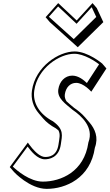

<svg xmlns="http://www.w3.org/2000/svg" viewBox="-20 -1172 707 1239"><path d="M461.8 -840C358.5 -840 208.4 -742 186.2 -588C178.3 -533.3 194.4 -482.3 230.8 -439.8L258 -408C278.9 -383.6 306.4 -362 339.9 -344.2C346.3 -339.5 352 -335.1 357 -330.8C371 -304.4 363.1 -279.2 357.5 -240C346.4 -163 294.4 -159 271.4 -159C242 -159 210.1 -188.9 187.9 -214.8C171 -234.6 159.8 -252 159.8 -252L43 -94L70.3 -62.2C70.3 -62.2 171.5 46.8 281.4 46.8C404 46.8 563.9 -22.2 592.3 -219.2C617 -285.4 592.8 -340.3 557.3 -381.9L530 -413.7C507.5 -440 480.5 -460.9 458.3 -476C440.9 -490.7 423.6 -504.5 409.1 -518.4C400.4 -532.3 396.1 -546.9 398.4 -563.2C404.9 -608.2 433 -637.2 471.7 -637.2C519.5 -637.2 569.1 -580.2 569.1 -580.2L666.7 -730.2L639.4 -762C639.4 -762 547.2 -840 461.8 -840ZM355.5 -1152 274.4 -1061 301.6 -1029.2 481.8 -867.2 646.8 -1029.2 604.3 -1120.2 577.1 -1152 474.9 -1040ZM355 -1130.4 474.2 -1018.5 571.8 -1125.5 601.2 -1062.6 455.7 -919.7 295.5 -1063.7ZM459.6 -825C522.1 -825 595.3 -775.7 619.5 -757.3L540.7 -636.2C521.8 -654.1 487.2 -684 446.6 -684C398.2 -684 363.5 -645.5 356.2 -595C348 -537.7 402.6 -502.2 447.5 -464L448 -463.6L448.5 -463.2C506.2 -424 586.8 -350.6 550.9 -254.3L550.3 -252.7L550.1 -251C523.2 -64.4 373.9 0 256.3 0C172.3 0 87.7 -72.8 62.7 -97L158.2 -226.2C178.6 -198.9 220.6 -144 269.2 -144C294.4 -144 359.8 -151.8 372.5 -240C380.9 -298.4 394.2 -336.5 322.7 -388.5L322 -389L321.2 -389.5C232.3 -436.8 189.9 -509.4 201.2 -588C222 -732.7 364.2 -825 459.6 -825Z"/></svg>

Font: Blink
Style: 3DObl
Weight: 400
Designer: Mew Too
Foundry: Cannot Into Space Fonts
Version: Version 001.000